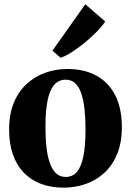

<svg xmlns="http://www.w3.org/2000/svg" viewBox="-20 -874 618 906"><path d="M23 -262Q23 -335.5 45.2 -389.2Q67.5 -443 106.2 -478.2Q145 -513.5 194.2 -531Q243.5 -548.5 297.5 -548.5Q379 -548.5 436.5 -516.2Q494 -484 524.5 -422.8Q555 -361.5 555 -274.5Q555 -200.5 532.5 -146.5Q510 -92.5 471.5 -57.5Q433 -22.5 383.5 -5.5Q334 11.5 280 11.5Q220 11.5 172.5 -6.8Q125 -25 91.5 -60Q58 -95 40.5 -146Q23 -197 23 -262ZM291 -39Q322 -39 342.5 -62.5Q363 -86 373.2 -135Q383.5 -184 383.5 -260.5Q383.5 -315 378.8 -359Q374 -403 363.2 -434Q352.5 -465 334.5 -481.5Q316.5 -498 290 -498Q258 -498 236.8 -474.8Q215.5 -451.5 205 -402.5Q194.5 -353.5 194.5 -275.5Q194.5 -221 199.5 -177.5Q204.5 -134 215.8 -103Q227 -72 245.2 -55.5Q263.5 -39 291 -39ZM266 -601.5 227.5 -635 382.5 -854 476.5 -772.5Q461.5 -749.5 436 -723.8Q410.5 -698 380.5 -673.2Q350.5 -648.5 321 -629.5Q291.5 -610.5 267.5 -601.5Z"/></svg>

Font: Merriweather 72pt ExtraBold
Style: Regular
Weight: 800
Version: Version 2.100